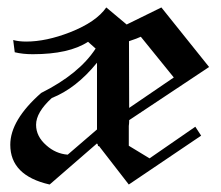

<svg xmlns="http://www.w3.org/2000/svg" viewBox="-20 -486 600 521"><path d="M547.4 -304.2 330.5 -160V-157.9Q330.5 -151.1 329.5 -144.2V-90.5L385.8 -56.3L510 -142.1L525.8 -117.9L329.5 14.7L248.4 -90Q247.4 -88.9 246.8 -88.9Q245.8 -89.5 245.3 -93.7L243.2 -96.8L114.7 14.7Q7.9 -9.5 7.9 -93.2Q7.9 -160 91.6 -233.7Q194.7 -285.3 239.5 -354.2L218.9 -372.6Q167.4 -338.9 68.9 -338.9Q41.6 -338.9 20 -344.2L15.8 -377.4Q31.1 -373.2 51.1 -373.2Q105.3 -373.2 170 -398.4Q241.1 -426.3 268.4 -465.8L323.7 -419.5L417.9 -465.8ZM451.6 -275.8 362.1 -386.3Q353.7 -382.1 330 -374.2L330.5 -193.2ZM243.2 -315.8Q186.8 -246.3 120.5 -220Q77.9 -181.1 77.9 -147.4Q77.9 -115.8 105.8 -91.6Q131.1 -68.9 163.7 -66.3L243.2 -134.7Z"/></svg>

Font: MM Bagan
Style: Regular
Weight: 400
Designer: Khon Soe Zaw Thu
Version: Version 1.00 July 10, 2016, initial release